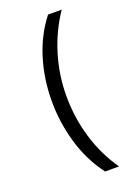

<svg xmlns="http://www.w3.org/2000/svg" viewBox="-172 -861 762 1066"><g transform="rotate(-20 209.5 -328.5)"><path d="M256 135Q183 39 147 -83Q111 -205 111 -332Q111 -461 147 -579.5Q183 -698 256 -792H337Q270 -694 233.5 -575Q197 -456 197 -331Q197 -204 232.5 -85Q268 34 338 135Z"/></g></svg>

Font: lgurmukhi15
Style: Book
Weight: 400
Designer: Jelle Bosma - Monotype Design Team
Foundry: Monotype Imaging Inc.
Version: Version 2.003